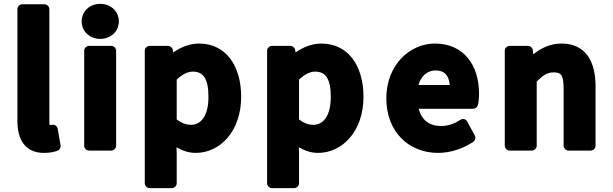

<svg xmlns="http://www.w3.org/2000/svg" viewBox="-20 -753 3169 992"><path d="M70 -126C70 -35 108 37 207 37C236 37 260 33 278 25C288 21 295 10 293 -2L278 -88C275 -103 261 -111 248 -108C242 -107 240 -107 237 -107C236 -109 235 -113 235 -120V-706C235 -717 225 -731 210 -731H95C84 -731 70 -721 70 -706Z M498 -552C550 -552 594 -589 594 -642C594 -696 551 -733 498 -733C445 -733 402 -696 402 -642C402 -589 446 -552 498 -552ZM415 0C415 11 425 25 440 25H555C566 25 580 15 580 0V-491C580 -502 570 -516 555 -516H440C429 -516 415 -506 415 -491Z M892 8C923 26 956 37 991 37C1117 37 1226 -75 1226 -253C1226 -412 1148 -528 1008 -528C959 -528 914 -509 875 -482L873 -495C871 -506 860 -516 848 -516H753C742 -516 728 -506 728 -491V194C728 205 738 219 753 219H868C879 219 893 209 893 194V40ZM893 -136V-342C925 -371 951 -383 976 -383C1030 -383 1057 -347 1057 -252C1057 -147 1013 -108 967 -108C946 -108 922 -114 893 -136Z M1524 8C1555 26 1588 37 1623 37C1749 37 1858 -75 1858 -253C1858 -412 1780 -528 1640 -528C1591 -528 1546 -509 1507 -482L1505 -495C1503 -506 1492 -516 1480 -516H1385C1374 -516 1360 -506 1360 -491V194C1360 205 1370 219 1385 219H1500C1511 219 1525 209 1525 194V40ZM1525 -136V-342C1557 -371 1583 -383 1608 -383C1662 -383 1689 -347 1689 -252C1689 -147 1645 -108 1599 -108C1578 -108 1554 -114 1525 -136Z M1976 -245C1976 -70 2094 37 2243 37C2311 37 2375 13 2425 -20C2435 -27 2439 -42 2433 -53L2394 -125C2386 -140 2370 -141 2359 -134C2326 -113 2295 -102 2258 -102C2199 -102 2159 -132 2143 -191H2425C2435 -191 2446 -199 2449 -210C2453 -225 2455 -246 2455 -270C2455 -416 2376 -528 2227 -528C2097 -528 1976 -417 1976 -245ZM2142 -314C2157 -365 2192 -389 2230 -389C2275 -389 2298 -367 2304 -314Z M2588 0C2588 11 2598 25 2613 25H2728C2739 25 2753 15 2753 0V-332C2788 -366 2809 -379 2840 -379C2877 -379 2892 -369 2892 -293V0C2892 11 2902 25 2917 25H3032C3043 25 3057 15 3057 0V-308C3057 -438 3004 -528 2881 -528C2822 -528 2775 -504 2735 -472L2733 -494C2732 -505 2721 -516 2708 -516H2613C2602 -516 2588 -506 2588 -491Z"/></svg>

Font: Falling Sky
Style: Blk
Weight: 900
Designer: Paul D. Hunt
Foundry: Adobe Systems Incorporated
Version: Version 1.02